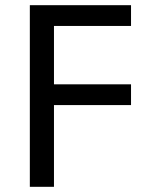

<svg xmlns="http://www.w3.org/2000/svg" viewBox="-20 -720 586 740"><path d="M485 -700V-620H188V-395H485V-315H188V0H95V-700Z"/></svg>

Font: Goli
Style: Regular
Weight: 400
Designer: jaikishan Patel
Foundry: MagicType
Version: Version 1.000